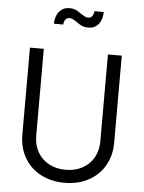

<svg xmlns="http://www.w3.org/2000/svg" viewBox="-64 -1041 828 1104"><g transform="rotate(5 350.0 -489.5)"><path d="M85 -243V-745H165V-243Q165 -190 188.5 -149Q212 -108 254 -85.5Q296 -63 350 -63Q404 -63 446 -85.5Q488 -108 511.5 -149Q535 -190 535 -243V-745H615V-243Q615 -169 582 -111Q549 -53 488.5 -20.5Q428 12 350 12Q272 12 211.5 -20.5Q151 -53 118 -111Q85 -169 85 -243ZM339 -916Q323 -926 315.5 -930Q308 -934 297 -934Q283 -934 274.5 -924.5Q266 -915 264 -894H210Q211 -939 233.5 -965Q256 -991 291 -991Q314 -991 329 -984Q344 -977 361 -964Q377 -954 385 -950Q393 -946 403 -946Q418 -946 426 -956.5Q434 -967 436 -986H490Q489 -941 467 -915Q445 -889 410 -889Q387 -889 371.5 -896Q356 -903 339 -916Z"/></g></svg>

Font: Trafiko Sans Variable
Style: Regular
Weight: 400
Designer: Gumpita Rahayu / Trafiko
Foundry: Tokotype / Trafiko
Version: Version 0.001;FEAKit 1.0